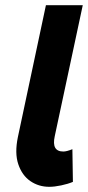

<svg xmlns="http://www.w3.org/2000/svg" viewBox="-20 -710 339 740"><path d="M261 -9Q242 -1 216 4.5Q190 10 170 10Q129 10 97 -12Q65 -34 50.5 -77Q36 -120 49 -182L157 -690H299L191 -185Q178 -126 224 -126Q237 -126 259 -135Z"/></svg>

Font: Radio Canada Condensed
Style: Bold Italic
Weight: 700
Width: 3
Italic angle: -12°
Designer: Charles Daoud, Etienne Aubert Bonn, Alexandre Saumier Demers, Jacques Le Bailly
Foundry: Radio-Canada
Version: Version 2.104; ttfautohint (v1.8.4.7-5d5b);gftools[0.9.28.de